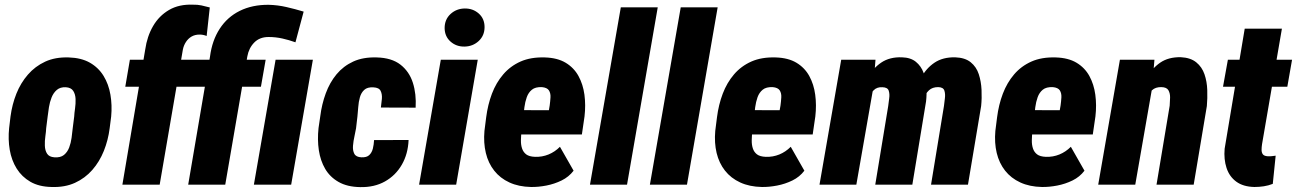

<svg xmlns="http://www.w3.org/2000/svg" viewBox="-20 -781 5484 812"><path d="M18.6 -239.3 24.4 -288.1Q31.2 -339.4 49.3 -384.8Q67.4 -430.2 97.9 -465.3Q128.4 -500.5 171.1 -520.3Q213.9 -540 270.5 -538.1Q323.7 -536.6 360.1 -515.9Q396.5 -495.1 418 -460Q439.5 -424.8 447 -380.6Q454.6 -336.4 450.2 -288.6L443.8 -238.8Q437.5 -188.5 419.2 -142.8Q400.9 -97.2 370.4 -62.3Q339.8 -27.3 297.1 -7.8Q254.4 11.7 198.2 9.8Q145 8.8 108.6 -12.2Q72.3 -33.2 50.5 -68.1Q28.8 -103 21.2 -147.2Q13.7 -191.4 18.6 -239.3ZM181.6 -288.6 175.3 -238.8Q174.8 -225.1 171.9 -205.1Q168.9 -185.1 169.7 -164.8Q170.4 -144.5 179.2 -130.9Q188 -117.2 210 -115.7Q235.8 -113.8 250.5 -125.7Q265.1 -137.7 272.5 -157Q279.8 -176.3 282.7 -198Q285.6 -219.7 287.6 -239.3L293.9 -289.1Q294.4 -302.2 297.4 -322.3Q300.3 -342.3 299.6 -362.3Q298.8 -382.3 289.8 -396.5Q280.8 -410.6 258.3 -412.1Q234.9 -413.1 220.5 -400.9Q206.1 -388.7 198.2 -368.9Q190.4 -349.1 187 -327.6Q183.6 -306.2 181.6 -288.6Z M655.3 0H497.6L594.2 -571.8Q602.1 -627 627.2 -670.4Q652.3 -713.9 694.8 -738.8Q737.3 -763.7 796.4 -761.2Q814.5 -761.7 832 -758.1Q849.6 -754.4 867.2 -749.5L854 -628.9Q846.7 -631.8 839.4 -633.3Q832 -634.8 824.2 -634.8Q804.7 -634.8 790.3 -626.5Q775.9 -618.2 766.4 -603.5Q756.8 -588.9 753.4 -571.3ZM817.4 -528.3 796.9 -414.1H509.8L529.3 -528.3ZM932.6 0H775.9L868.2 -542Q877 -609.9 909.2 -659.4Q941.4 -709 994.1 -735.1Q1046.9 -761.2 1115.7 -760.7Q1154.3 -759.8 1191.4 -751.2Q1228.5 -742.7 1264.2 -731.9L1229.5 -602.1Q1202.6 -611.8 1174.1 -618.2Q1145.5 -624.5 1115.7 -624.5Q1078.1 -624.5 1055.2 -601.1Q1032.2 -577.6 1025.9 -542ZM1103.5 -528.3 1083.5 -414.1H787.1L807.6 -528.3ZM1303.2 -528.3 1211.4 0H1053.7L1145.5 -528.3Z M1508.3 -115.7Q1530.8 -114.7 1541.7 -125.2Q1552.7 -135.7 1556.9 -152.6Q1561 -169.4 1562 -188.5L1708 -189Q1705.6 -129.9 1679.4 -84.5Q1653.3 -39.1 1608.2 -13.7Q1563 11.7 1502.9 10.3Q1448.2 9.3 1411.9 -11.5Q1375.5 -32.2 1355.2 -66.9Q1335 -101.6 1328.4 -145.8Q1321.8 -189.9 1327.1 -239.3L1334.5 -289.6Q1340.8 -340.3 1357.7 -386.2Q1374.5 -432.1 1403.3 -466.8Q1432.1 -501.5 1474.1 -520.8Q1516.1 -540 1573.2 -538.1Q1636.2 -536.6 1673.6 -507.6Q1710.9 -478.5 1726.1 -430.9Q1741.2 -383.3 1737.8 -325.7L1590.8 -326.2Q1593.3 -343.3 1595 -362.8Q1596.7 -382.3 1589.8 -396.5Q1583 -410.6 1559.1 -411.6Q1533.7 -413.1 1520.5 -400.9Q1507.3 -388.7 1502 -369.4Q1496.6 -350.1 1495.1 -328.4Q1493.7 -306.6 1491.7 -289.1L1485.8 -238.3Q1483.9 -225.6 1479.2 -205.3Q1474.6 -185.1 1472.9 -164.8Q1471.2 -144.5 1478.5 -130.6Q1485.8 -116.7 1508.3 -115.7Z M2000.5 -528.3 1909.2 0H1752.4L1844.2 -528.3ZM1860.4 -662.1Q1860.4 -698.7 1885.3 -721.7Q1910.2 -744.6 1945.3 -745.1Q1980 -745.6 2004.6 -723.9Q2029.3 -702.1 2029.3 -666.5Q2029.3 -630.4 2004.4 -607.4Q1979.5 -584.5 1944.3 -584Q1909.7 -583.5 1885.3 -605.2Q1860.8 -627 1860.4 -662.1Z M2225.6 9.8Q2173.8 8.8 2134.5 -9.3Q2095.2 -27.3 2070.1 -59.3Q2044.9 -91.3 2034.7 -134Q2024.4 -176.8 2028.8 -227.1L2036.1 -284.7Q2043 -338.4 2060.5 -384.8Q2078.1 -431.2 2108.2 -466.3Q2138.2 -501.5 2181.6 -520.8Q2225.1 -540 2284.2 -538.1Q2337.4 -536.6 2372.3 -515.6Q2407.2 -494.6 2426.5 -459.5Q2445.8 -424.3 2451.7 -380.4Q2457.5 -336.4 2452.1 -289.1L2440.9 -212.4H2083.5L2101.6 -315.4L2301.3 -314.9L2304.7 -334.5Q2307.1 -352.1 2308.1 -369.4Q2309.1 -386.7 2301.5 -398.7Q2293.9 -410.6 2271.5 -412.6Q2244.1 -413.6 2229.5 -401.6Q2214.8 -389.6 2207.8 -369.9Q2200.7 -350.1 2197.8 -327.4Q2194.8 -304.7 2192.9 -284.7L2185.5 -226.6Q2183.6 -207 2183.1 -188.2Q2182.6 -169.4 2187.7 -153.6Q2192.9 -137.7 2205.3 -128.2Q2217.8 -118.7 2242.7 -117.7Q2272.9 -116.7 2299.8 -127.7Q2326.7 -138.7 2348.1 -160.2L2405.8 -59.1Q2385.7 -32.7 2355.2 -17.8Q2324.7 -2.9 2290.8 3.7Q2256.8 10.3 2225.6 9.8Z M2761.7 -750 2631.8 0H2475.1L2605.5 -750Z M3015.1 -750 2885.3 0H2728.5L2858.9 -750Z M3201.7 9.8Q3149.9 8.8 3110.6 -9.3Q3071.3 -27.3 3046.1 -59.3Q3021 -91.3 3010.7 -134Q3000.5 -176.8 3004.9 -227.1L3012.2 -284.7Q3019 -338.4 3036.6 -384.8Q3054.2 -431.2 3084.2 -466.3Q3114.3 -501.5 3157.7 -520.8Q3201.2 -540 3260.3 -538.1Q3313.5 -536.6 3348.4 -515.6Q3383.3 -494.6 3402.6 -459.5Q3421.9 -424.3 3427.7 -380.4Q3433.6 -336.4 3428.2 -289.1L3417 -212.4H3059.6L3077.6 -315.4L3277.3 -314.9L3280.8 -334.5Q3283.2 -352.1 3284.2 -369.4Q3285.2 -386.7 3277.6 -398.7Q3270 -410.6 3247.6 -412.6Q3220.2 -413.6 3205.6 -401.6Q3190.9 -389.6 3183.8 -369.9Q3176.8 -350.1 3173.8 -327.4Q3170.9 -304.7 3168.9 -284.7L3161.6 -226.6Q3159.7 -207 3159.2 -188.2Q3158.7 -169.4 3163.8 -153.6Q3168.9 -137.7 3181.4 -128.2Q3193.8 -118.7 3218.8 -117.7Q3249 -116.7 3275.9 -127.7Q3302.7 -138.7 3324.2 -160.2L3381.8 -59.1Q3361.8 -32.7 3331.3 -17.8Q3300.8 -2.9 3266.8 3.7Q3232.9 10.3 3201.7 9.8Z M3672.9 -407.7 3601.6 0H3445.8L3537.6 -528.3H3682.6ZM3633.8 -281.7 3603 -280.3Q3606 -321.8 3616.9 -367.4Q3627.9 -413.1 3649.7 -452.6Q3671.4 -492.2 3707 -516.4Q3742.7 -540.5 3794.4 -538.6Q3831.5 -537.6 3853.5 -519.5Q3875.5 -501.5 3885.7 -473.9Q3896 -446.3 3897.9 -414.1Q3899.9 -381.8 3896.5 -352.5L3838.4 0H3681.6L3736.3 -332Q3737.8 -346.2 3740.5 -364.7Q3743.2 -383.3 3738.5 -397.5Q3733.9 -411.6 3711.9 -412.1Q3689 -413.6 3675 -399.4Q3661.1 -385.3 3652.6 -363.8Q3644 -342.3 3639.9 -320.1Q3635.7 -297.9 3633.8 -281.7ZM3868.2 -282.2 3830.6 -281.2Q3834 -323.2 3844.7 -368.7Q3855.5 -414.1 3876.2 -453.1Q3897 -492.2 3932.1 -515.9Q3967.3 -539.6 4019.5 -538.6Q4061.5 -537.1 4085.4 -517.6Q4109.4 -498 4119.4 -467.3Q4129.4 -436.5 4131.1 -401.1Q4132.8 -365.7 4129.4 -332.5L4073.7 0H3917.5L3972.2 -333Q3973.6 -346.7 3976.1 -365.2Q3978.5 -383.8 3973.9 -397.9Q3969.2 -412.1 3947.8 -412.6Q3923.3 -412.6 3908.9 -399.2Q3894.5 -385.7 3886.5 -365Q3878.4 -344.2 3875 -321.8Q3871.6 -299.3 3868.2 -282.2Z M4386.2 9.8Q4334.5 8.8 4295.2 -9.3Q4255.9 -27.3 4230.7 -59.3Q4205.6 -91.3 4195.3 -134Q4185.1 -176.8 4189.5 -227.1L4196.8 -284.7Q4203.6 -338.4 4221.2 -384.8Q4238.8 -431.2 4268.8 -466.3Q4298.8 -501.5 4342.3 -520.8Q4385.7 -540 4444.8 -538.1Q4498 -536.6 4533 -515.6Q4567.9 -494.6 4587.2 -459.5Q4606.4 -424.3 4612.3 -380.4Q4618.2 -336.4 4612.8 -289.1L4601.6 -212.4H4244.1L4262.2 -315.4L4461.9 -314.9L4465.3 -334.5Q4467.8 -352.1 4468.8 -369.4Q4469.7 -386.7 4462.2 -398.7Q4454.6 -410.6 4432.1 -412.6Q4404.8 -413.6 4390.1 -401.6Q4375.5 -389.6 4368.4 -369.9Q4361.3 -350.1 4358.4 -327.4Q4355.5 -304.7 4353.5 -284.7L4346.2 -226.6Q4344.2 -207 4343.8 -188.2Q4343.3 -169.4 4348.4 -153.6Q4353.5 -137.7 4366 -128.2Q4378.4 -118.7 4403.3 -117.7Q4433.6 -116.7 4460.4 -127.7Q4487.3 -138.7 4508.8 -160.2L4566.4 -59.1Q4546.4 -32.7 4515.9 -17.8Q4485.4 -2.9 4451.4 3.7Q4417.5 10.3 4386.2 9.8Z M4852.1 -406.7 4781.2 0H4624.5L4716.3 -528.3H4862.3ZM4814 -280.3 4786.1 -278.8Q4789.1 -320.3 4799.3 -366.5Q4809.6 -412.6 4830.6 -452.1Q4851.6 -491.7 4886.5 -515.9Q4921.4 -540 4973.6 -539.1Q5015.1 -537.1 5039.3 -517.3Q5063.5 -497.6 5074 -466.8Q5084.5 -436 5085.7 -400.6Q5086.9 -365.2 5084 -332.5L5028.3 0H4871.1L4926.8 -334Q4928.2 -350.6 4928.5 -368.7Q4928.7 -386.7 4921.4 -399.4Q4914.1 -412.1 4891.6 -412.6Q4866.7 -413.1 4852.1 -399.4Q4837.4 -385.7 4830.1 -364.5Q4822.8 -343.3 4819.6 -320.6Q4816.4 -297.9 4814 -280.3Z M5444.3 -528.3 5424.3 -414.1H5152.3L5172.9 -528.3ZM5244.1 -659.7H5401.4L5317.4 -171.4Q5315.4 -158.7 5315.4 -147.2Q5315.4 -135.7 5320.8 -128.4Q5326.2 -121.1 5341.8 -120.1Q5350.1 -119.6 5358.6 -120.6Q5367.2 -121.6 5375 -122.6L5362.8 -3.4Q5344.2 3.9 5325 6.8Q5305.7 9.8 5285.2 9.8Q5237.8 8.8 5208.5 -12.7Q5179.2 -34.2 5167.2 -70.8Q5155.3 -107.4 5159.2 -151.9Z"/></svg>

Font: Roboto Condensed Black
Style: Italic
Weight: 900
Italic angle: -12°
Designer: Christian Robertson
Foundry: Google
Version: Version 3.008; 2023